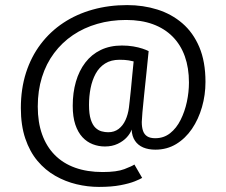

<svg xmlns="http://www.w3.org/2000/svg" viewBox="-20 -726 890 755"><path d="M369 9Q325 9 281 -1.5Q237 -12 197.5 -34.5Q158 -57 127.5 -93.2Q97 -129.5 79.5 -181.2Q62 -233 62 -301Q62 -376.5 82.2 -439.8Q102.5 -503 140 -552.5Q177.5 -602 229.2 -636.2Q281 -670.5 344.5 -688.2Q408 -706 480 -706Q543 -706 598.8 -688.5Q654.5 -671 697 -634.5Q739.5 -598 763.8 -540.8Q788 -483.5 788 -404Q788 -352.5 774.2 -304.8Q760.5 -257 734.8 -219.2Q709 -181.5 672.8 -159.5Q636.5 -137.5 591 -137.5Q563.5 -137.5 543 -146.2Q522.5 -155 510.8 -172.5Q499 -190 497.5 -216.5Q493 -202 479 -186.5Q465 -171 443 -160.5Q421 -150 392.5 -150Q367.5 -150 344.8 -158.8Q322 -167.5 304.2 -186.5Q286.5 -205.5 276.2 -236Q266 -266.5 266 -310Q266 -361.5 278.5 -404.8Q291 -448 315.5 -480Q340 -512 376.2 -529.5Q412.5 -547 459.5 -547Q483.5 -547 504 -543.5Q524.5 -540 540.2 -534.8Q556 -529.5 564.5 -525Q560.5 -484 555.8 -439Q551 -394 546.8 -353.2Q542.5 -312.5 540 -283.8Q537.5 -255 537.5 -246.5Q537.5 -225.5 542.5 -211.2Q547.5 -197 559 -189.8Q570.5 -182.5 590.5 -182.5Q624 -182.5 649 -202.2Q674 -222 690.2 -254.5Q706.5 -287 714.8 -325.5Q723 -364 723 -401.5Q723 -459 706.8 -504.5Q690.5 -550 658.8 -582Q627 -614 581.2 -630.8Q535.5 -647.5 476 -647.5Q415.5 -647.5 362.8 -632.2Q310 -617 267 -588Q224 -559 192.8 -517.2Q161.5 -475.5 145 -422.5Q128.5 -369.5 128.5 -307Q128.5 -245.5 145.5 -197.8Q162.5 -150 195.2 -116.8Q228 -83.5 275.5 -66.5Q323 -49.5 383.5 -49.5Q439.5 -49.5 469.2 -61Q499 -72.5 508.5 -79L539 -26.5Q532 -22 510.5 -13.2Q489 -4.5 454 2.2Q419 9 369 9ZM405.5 -206Q429.5 -206 446.5 -219Q463.5 -232 473.5 -254Q483.5 -276 487 -303Q487.5 -308 489.8 -327.2Q492 -346.5 494.8 -374.2Q497.5 -402 500.2 -431.2Q503 -460.5 505.5 -484.5Q501 -486 486.5 -488.5Q472 -491 450 -491Q416.5 -491 393.2 -476.2Q370 -461.5 356.2 -436.2Q342.5 -411 336.2 -379.2Q330 -347.5 330 -313.5Q330 -277.5 337 -256Q344 -234.5 355.2 -223.8Q366.5 -213 379.8 -209.5Q393 -206 405.5 -206Z"/></svg>

Font: Trispace Thin Light
Style: Regular
Weight: 300
Version: Version 1.210